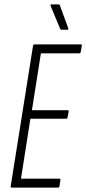

<svg xmlns="http://www.w3.org/2000/svg" viewBox="-20 -858 394 878"><path d="M34 0Q28 0 29 -7L131 -648Q132 -655 139 -655H349Q356 -655 354 -648L349 -620Q348 -614 342 -614H167L126 -354H288Q295 -354 294 -348L289 -321Q287 -315 282 -315H119L76 -41H251Q258 -41 256 -34L252 -6Q251 0 244 0ZM262 -722Q259 -722 257 -724Q255 -726 254 -729L211 -832Q210 -835 211.5 -836.5Q213 -838 215 -838H246Q249 -838 251 -837Q253 -836 254 -833L292 -729Q294 -726 292.5 -724Q291 -722 287 -722Z"/></svg>

Font: Sofia Sans Extra Condensed Light
Style: Italic
Weight: 300
Italic angle: -9°
Version: Version 4.100